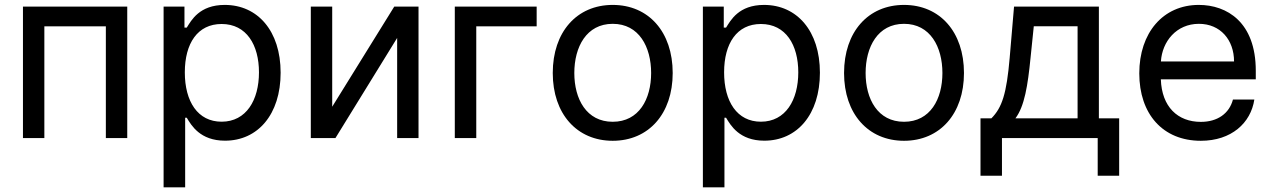

<svg xmlns="http://www.w3.org/2000/svg" viewBox="-20 -573 5283 797"><path d="M75.3 0H164.1V-463.8H419.4V0H508.2V-545.5H75.3Z M659.1 204.5H748.6V-84.2H755.3C774.1 -52.9 810.4 11 914.1 11C1049.7 11 1144.9 -97.3 1144.9 -271.3C1144.9 -444.6 1049.4 -552.6 913 -552.6C807.5 -552.6 774.1 -488.3 755.3 -458.5H745.7V-545.5H659.1ZM747.2 -272.7C747.2 -392.8 800.1 -473.4 899.9 -473.4C1003.6 -473.4 1055 -386 1055 -272.7C1055 -158 1002.5 -67.8 899.9 -67.8C801.1 -67.8 747.2 -151.3 747.2 -272.7Z M1359 -130V-545.5H1270.2V0H1372.5L1628.6 -415.5V0H1717.3V-545.5H1616.5Z M2207.7 -545.5H1867.9V0H1957V-463.8H2207.7Z M2523.4 11.4C2672.6 11.4 2772.4 -100.9 2772.4 -269.9C2772.4 -440.3 2672.6 -552.6 2523.4 -552.6C2374.3 -552.6 2274.5 -440.3 2274.5 -269.9C2274.5 -100.9 2374.3 11.4 2523.4 11.4ZM2364 -269.9C2364 -378.2 2414.4 -474.1 2523.4 -474.1C2632.5 -474.1 2682.9 -378.2 2682.9 -269.9C2682.9 -161.9 2632.5 -67.5 2523.4 -67.5C2414.4 -67.5 2364 -161.9 2364 -269.9Z M2897.7 204.5H2987.2V-84.2H2994C3012.8 -52.9 3049 11 3152.7 11C3288.4 11 3383.5 -97.3 3383.5 -271.3C3383.5 -444.6 3288 -552.6 3151.6 -552.6C3046.2 -552.6 3012.8 -488.3 2994 -458.5H2984.4V-545.5H2897.7ZM2985.8 -272.7C2985.8 -392.8 3038.7 -473.4 3138.5 -473.4C3242.2 -473.4 3293.7 -386 3293.7 -272.7C3293.7 -158 3241.1 -67.8 3138.5 -67.8C3039.8 -67.8 2985.8 -151.3 2985.8 -272.7Z M3732.6 11.4C3881.7 11.4 3981.5 -100.9 3981.5 -269.9C3981.5 -440.3 3881.7 -552.6 3732.6 -552.6C3583.5 -552.6 3483.7 -440.3 3483.7 -269.9C3483.7 -100.9 3583.5 11.4 3732.6 11.4ZM3573.2 -269.9C3573.2 -378.2 3623.6 -474.1 3732.6 -474.1C3841.6 -474.1 3892 -378.2 3892 -269.9C3892 -161.9 3841.6 -67.5 3732.6 -67.5C3623.6 -67.5 3573.2 -161.9 3573.2 -269.9Z M4050.1 156.6H4139.2V0H4536.6V156.6H4625.7V-81.7H4541.5V-545.5H4189.3L4171.2 -332.7C4158.4 -183.9 4139.6 -126.4 4095.2 -81.7H4050.1ZM4195 -81.7C4233 -132.1 4246.4 -218.4 4257.8 -332.7L4271.3 -464.1H4453.1V-81.7Z M4964.8 11.4C5091.6 11.4 5172.2 -62.5 5186.8 -159.8H5098C5082.7 -101.6 5033.7 -67.1 4964.8 -67.1C4868.6 -67.1 4802.6 -129.6 4798.7 -243.6H5192.8V-279.5C5192.8 -481.2 5072.8 -552.6 4956.3 -552.6C4807.5 -552.6 4709.2 -436.4 4709.2 -268.5C4709.2 -100.5 4806.1 11.4 4964.8 11.4ZM4799 -317.8C4804 -400.6 4863.3 -474.1 4956.7 -474.1C5045.5 -474.1 5102.6 -407.7 5102.6 -317.8Z"/></svg>

Font: Margiela Sans Text
Style: Regular
Weight: 400
Designer: Stefan Endress, Andreas Faust
Version: Version 1.100;FEAKit 1.0